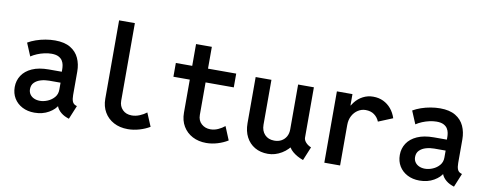

<svg xmlns="http://www.w3.org/2000/svg" viewBox="-64 -1062 3502 1381"><g transform="rotate(10 1687.5 -372.0)"><path d="M226.1 7.8Q176.3 7.8 137.7 -12.2Q99.1 -32.2 77.4 -67.6Q55.7 -103 55.7 -149.9Q55.7 -196.8 80.3 -234.6Q105 -272.5 153.8 -294.4Q202.6 -316.4 275.4 -316.4H391.1V-237.3H292Q261.2 -237.3 232.4 -229Q203.6 -220.7 185.1 -202.4Q166.5 -184.1 166.5 -153.8Q166.5 -132.3 177.5 -116.2Q188.5 -100.1 207.5 -91.6Q226.6 -83 250.5 -83Q278.3 -83 307.1 -95.2Q335.9 -107.4 355.5 -130.4Q375 -153.3 375 -186.5V-245.1L370.1 -271.5V-335.4Q370.1 -349.1 367.2 -365.5Q364.3 -381.8 355 -396.7Q345.7 -411.6 326.7 -421.4Q307.6 -431.2 275.4 -431.2Q251.5 -431.2 224.4 -425.3Q197.3 -419.4 172.1 -408.9Q147 -398.4 127.4 -385.3L87.9 -479.5Q113.3 -494.6 146.2 -506.1Q179.2 -517.6 214.8 -523.7Q250.5 -529.8 284.2 -529.8Q353.5 -529.8 396.7 -503.9Q439.9 -478 459.7 -434.3Q479.5 -390.6 479.5 -337.4V-165.5Q479.5 -136.2 486.3 -119.1Q493.2 -102.1 509.3 -95.7L520 -91.8L479 7.8L462.9 2Q430.2 -10.3 408.2 -33.4Q386.2 -56.6 383.3 -81.5L409.2 -67.4H360.8L393.1 -79.6Q376 -44.4 330.8 -18.3Q285.6 7.8 226.1 7.8Z M908.2 7.8Q849.6 7.8 805.4 -15.9Q761.2 -39.6 736.6 -81.8Q711.9 -124 711.9 -179.2V-752H827.1V-185.1Q827.1 -145.5 852.3 -119.9Q877.4 -94.2 919.9 -94.2Q948.2 -94.2 976.8 -106Q1005.4 -117.7 1026.9 -134.8L1067.9 -37.1Q1034.7 -17.1 992.4 -4.6Q950.2 7.8 908.2 7.8Z M1481 7.8Q1424.8 7.8 1380.9 -15.1Q1336.9 -38.1 1311.8 -80.1Q1286.6 -122.1 1286.6 -179.2V-680.2H1401.9V-183.1Q1401.9 -142.1 1428.5 -118.2Q1455.1 -94.2 1494.1 -94.2Q1522 -94.2 1549.6 -106.4Q1577.1 -118.7 1597.7 -136.2L1638.2 -38.1Q1605.5 -17.6 1564 -4.9Q1522.5 7.8 1481 7.8ZM1167 -420.4V-521H1607.9V-420.4Z M1931.6 7.8Q1876.5 7.8 1835.7 -16.1Q1794.9 -40 1772.5 -83Q1750 -126 1750 -184.1V-521H1865.2V-193.4Q1865.2 -148.4 1890.9 -121.3Q1916.5 -94.2 1959.5 -93.8Q1989.3 -93.3 2012 -105.7Q2034.7 -118.2 2047.4 -140.6Q2060.1 -163.1 2060.1 -193.4V-521H2175.3V-153.8Q2175.3 -136.2 2190.2 -119.1Q2205.1 -102.1 2230 -91.8L2189 7.8Q2142.6 -8.8 2111.1 -35.6Q2079.6 -62.5 2079.6 -89.8L2111.8 -64.5H2052.7L2108.4 -100.6Q2080.1 -49.8 2031.7 -21Q1983.4 7.8 1931.6 7.8Z M2343.3 0V-521H2457V-439H2474.6L2440.4 -391.6Q2451.2 -431.2 2475.3 -462.2Q2499.5 -493.2 2533.7 -511Q2567.9 -528.8 2607.9 -528.8Q2649.4 -528.8 2682.4 -512.9Q2715.3 -497.1 2739.3 -468.5Q2763.2 -439.9 2775.9 -400.9L2671.4 -357.9Q2658.7 -388.7 2633.5 -406.7Q2608.4 -424.8 2570.8 -424.8Q2541.5 -424.8 2515.6 -408.4Q2489.7 -392.1 2474.1 -363Q2458.5 -334 2458.5 -295.4V0Z M3038.6 7.8Q2988.8 7.8 2950.2 -12.2Q2911.6 -32.2 2889.9 -67.6Q2868.2 -103 2868.2 -149.9Q2868.2 -196.8 2892.8 -234.6Q2917.5 -272.5 2966.3 -294.4Q3015.1 -316.4 3087.9 -316.4H3203.6V-237.3H3104.5Q3073.7 -237.3 3044.9 -229Q3016.1 -220.7 2997.6 -202.4Q2979 -184.1 2979 -153.8Q2979 -132.3 2990 -116.2Q3001 -100.1 3020 -91.6Q3039.1 -83 3063 -83Q3090.8 -83 3119.6 -95.2Q3148.4 -107.4 3168 -130.4Q3187.5 -153.3 3187.5 -186.5V-245.1L3182.6 -271.5V-335.4Q3182.6 -349.1 3179.7 -365.5Q3176.8 -381.8 3167.5 -396.7Q3158.2 -411.6 3139.2 -421.4Q3120.1 -431.2 3087.9 -431.2Q3064 -431.2 3036.9 -425.3Q3009.8 -419.4 2984.6 -408.9Q2959.5 -398.4 2939.9 -385.3L2900.4 -479.5Q2925.8 -494.6 2958.7 -506.1Q2991.7 -517.6 3027.3 -523.7Q3063 -529.8 3096.7 -529.8Q3166 -529.8 3209.2 -503.9Q3252.4 -478 3272.2 -434.3Q3292 -390.6 3292 -337.4V-165.5Q3292 -136.2 3298.8 -119.1Q3305.7 -102.1 3321.8 -95.7L3332.5 -91.8L3291.5 7.8L3275.4 2Q3242.7 -10.3 3220.7 -33.4Q3198.7 -56.6 3195.8 -81.5L3221.7 -67.4H3173.3L3205.6 -79.6Q3188.5 -44.4 3143.3 -18.3Q3098.1 7.8 3038.6 7.8Z"/></g></svg>

Font: Reddit Mono SemiBold
Style: Regular
Weight: 600
Monospace: yes
Designer: Stephen Hutchings
Foundry: Reddit
Version: Version 1.014